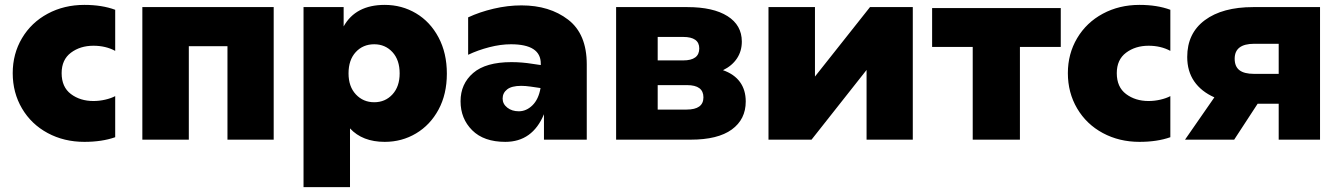

<svg xmlns="http://www.w3.org/2000/svg" viewBox="-20 -571 5481 785"><path d="M32 -272Q32 -351 70 -415Q108 -479 175 -515Q242 -551 325 -551Q397 -551 451 -531V-363Q412 -384 362 -384Q308 -384 270 -355.5Q232 -327 232 -272Q232 -215 270 -186.5Q308 -158 362 -158Q386 -158 410 -163.5Q434 -169 451 -178V-10Q397 9 325 9Q242 9 175 -27Q108 -63 70 -127.5Q32 -192 32 -272Z M562 -542H1099V0H910V-382H752V0H562Z M1807 -270Q1807 -186 1773 -123Q1739 -60 1681 -25.5Q1623 9 1553 9Q1462 9 1411 -46V194H1221V-542H1385V-463Q1434 -551 1553 -551Q1623 -551 1681 -516.5Q1739 -482 1773 -418Q1807 -354 1807 -270ZM1405 -271Q1405 -217 1435 -185Q1465 -153 1510 -153Q1555 -153 1584.5 -185Q1614 -217 1614 -271Q1614 -326 1584.5 -358Q1555 -390 1510 -390Q1464 -390 1434.5 -358Q1405 -326 1405 -271Z M2204 -104Q2157 9 2046 9Q1958 9 1910.5 -38.5Q1863 -86 1863 -157Q1863 -228 1914.5 -272.5Q1966 -317 2071 -317Q2114 -317 2157 -310L2191 -305V-311Q2191 -390 2069 -390Q2027 -390 1980.5 -378Q1934 -366 1894 -347V-500Q1941 -522 1998.5 -535.5Q2056 -549 2112 -549Q2227 -549 2303 -490.5Q2379 -432 2379 -308V0H2204ZM2101 -116Q2132 -116 2157 -140.5Q2182 -165 2190 -211L2149 -217Q2128 -220 2111 -220Q2072 -220 2053.5 -205.5Q2035 -191 2035 -168Q2035 -146 2054 -131Q2073 -116 2101 -116Z M2499 -542H2790Q2896 -542 2954.5 -505Q3013 -468 3013 -401Q3013 -362 2993 -332Q2973 -302 2936 -284Q2982 -268 3005.5 -235.5Q3029 -203 3029 -156Q3029 -83 2972 -41.5Q2915 0 2804 0H2499ZM2856 -173Q2856 -223 2789 -223H2669V-123H2787Q2856 -123 2856 -173ZM2839 -373Q2839 -420 2773 -420H2669V-324H2773Q2839 -324 2839 -373Z M3122 -542H3312V-258L3537 -542H3712V0H3523V-285L3298 0H3122Z M3957 -379H3791V-538H4317V-379H4150V0H3957Z M4346 -272Q4346 -351 4384 -415Q4422 -479 4489 -515Q4556 -551 4639 -551Q4711 -551 4765 -531V-363Q4726 -384 4676 -384Q4622 -384 4584 -355.5Q4546 -327 4546 -272Q4546 -215 4584 -186.5Q4622 -158 4676 -158Q4700 -158 4724 -163.5Q4748 -169 4765 -178V-10Q4711 9 4639 9Q4556 9 4489 -27Q4422 -63 4384 -127.5Q4346 -192 4346 -272Z M5208 -147H5122L5026 0H4825L4945 -173Q4891 -197 4862.5 -238.5Q4834 -280 4834 -338Q4834 -435 4906 -488.5Q4978 -542 5104 -542H5377V0H5208ZM5107 -269H5208V-392H5108Q5028 -392 5028 -331Q5028 -299 5047.5 -284Q5067 -269 5107 -269Z"/></svg>

Font: Chess Sans ExtraBold
Style: Regular
Weight: 800
Designer: Wolf Bōese
Foundry: Wolf Bōese
Version: Version 7.223